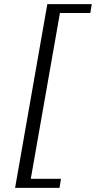

<svg xmlns="http://www.w3.org/2000/svg" viewBox="-20 -709 464 929"><path d="M424 -689 417 -646H270L129 156H275L268 200H53L209 -689Z"/></svg>

Font: Linux Libertine O
Style: Italic
Weight: 400
Italic angle: -12°
Designer: Philipp H. Poll
Foundry: Philipp H. Poll
Version: Version 5.1.6